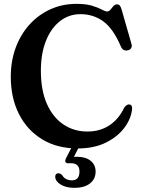

<svg xmlns="http://www.w3.org/2000/svg" viewBox="-20 -734 714 970"><path d="M647.5 -186Q644 -137.5 610.2 -91Q576.5 -44.5 516.2 -14.2Q456 16 372.5 16Q268.5 16 192.8 -30.2Q117 -76.5 75.8 -158Q34.5 -239.5 34.5 -346.5Q34.5 -425.5 59.2 -492.8Q84 -560 129 -609.8Q174 -659.5 234.5 -687Q295 -714.5 366 -714.5Q414.5 -714.5 445.5 -705Q476.5 -695.5 494 -685.8Q511.5 -676 521 -676Q530.5 -676 537.8 -685Q545 -694 552.8 -703Q560.5 -712 570.5 -712Q580 -712 585 -706.2Q590 -700.5 594.5 -685.5L644.5 -511Q648 -499.5 642.2 -490.5Q636.5 -481.5 624.5 -479.5Q601 -475 590.5 -499.5Q551.5 -590.5 501.2 -626.5Q451 -662.5 387 -662.5Q328 -662.5 282.8 -627Q237.5 -591.5 212 -527.2Q186.5 -463 186.5 -376.5Q186.5 -277.5 217 -209Q247.5 -140.5 300.8 -105Q354 -69.5 421.5 -69.5Q485 -69.5 532.2 -100.5Q579.5 -131.5 607.5 -190Q621.5 -209.5 635.5 -206Q648 -203.5 647.5 -186ZM350.5 -6.5H386.5L353.5 58.5Q360 58 367.5 58Q412.5 58 437.8 78.2Q463 98.5 463 133Q463 170 434.8 192.5Q406.5 215 356.5 215Q314.5 215 288 199.2Q261.5 183.5 259 161.5Q258 142 274.5 141.5Q281 141.5 285.8 144.2Q290.5 147 294.5 151.5Q302.5 165 315.2 171Q328 177 343.5 177Q381.5 177 381.5 132.5Q381.5 91 338.5 90.5L324 91Q313.5 91 310.8 84.2Q308 77.5 312.5 67.5Z"/></svg>

Font: Fraunces 72pt Soft SemiBold
Style: Regular
Weight: 600
Version: Version 1.000;[b76b70a41]